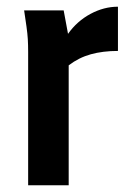

<svg xmlns="http://www.w3.org/2000/svg" viewBox="-20 -553 388 573"><path d="M52 -522H170L183 -452Q210 -490 250 -511.5Q290 -533 332 -533V-401Q287 -401 251 -391Q215 -381 185 -358V0H64V-398Q64 -419 63 -436Q62 -453 59 -474Z"/></svg>

Font: Radio Canada Condensed SemiBold
Style: Regular
Weight: 600
Width: 3
Designer: Charles Daoud, Etienne Aubert Bonn, Alexandre Saumier Demers, Jacques Le Bailly
Foundry: Radio-Canada
Version: Version 2.104; ttfautohint (v1.8.4.7-5d5b);gftools[0.9.28.de